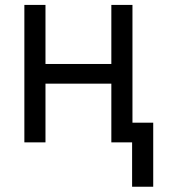

<svg xmlns="http://www.w3.org/2000/svg" viewBox="-20 -565 674 762"><path d="M160.5 -311.1H421.9V-545.5H505.7V-78.1H588.1V176.1H504.3V0H421.9V-233H160.5V0H76.7V-545.5H160.5Z"/></svg>

Font: Interop
Style: Regular
Weight: 400
Designer: Rasmus Andersson, Google, Jang Haemin
Foundry: jhaemin
Version: Version 1.008